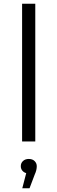

<svg xmlns="http://www.w3.org/2000/svg" viewBox="-20 -762 309 1034"><path d="M99 0V-742H170V0ZM100 252 128 144 135 172Q116 172 104 161Q92 150 92 133Q92 116 104 105Q116 94 135 94Q155 94 166.5 105.5Q178 117 178 133Q178 143 175.5 154Q173 165 167 178L139 252Z"/></svg>

Font: Montserrat Thin
Style: Regular
Weight: 400
Version: Version 9.000